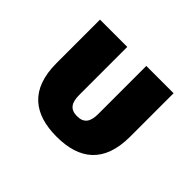

<svg xmlns="http://www.w3.org/2000/svg" viewBox="-116 -674 856 856"><g transform="rotate(45 312.5 -246.0)"><path d="M376 -499V-195C376 -147 359 -122 316 -122C273 -122 256 -147 256 -195V-499H84V-225C84 -60 173 7 316 7C459 7 548 -60 548 -225V-499Z"/></g></svg>

Font: Maven Pro
Style: Black
Weight: 900
Designer: Joe Prince
Foundry: Joe Prince
Version: Version 1.003